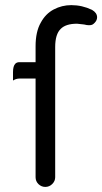

<svg xmlns="http://www.w3.org/2000/svg" viewBox="-20 -737 402 756"><path d="M197.3 -39.1V-551.8Q197.3 -602.1 218.8 -623Q238.8 -643.6 283.2 -643.6H283.7L311 -640.6Q322.3 -637.7 330.1 -637.7Q337.9 -637.7 342.8 -639.6Q348.1 -642.1 353 -647.5Q362.3 -657.2 362.3 -668.9Q362.3 -686.5 342.3 -698.2Q303.2 -716.8 260.7 -716.8Q223.6 -716.8 191.4 -699.7Q159.2 -682.6 140.6 -647.9Q120.1 -612.3 120.1 -554.7V-492.2H56.6Q46.4 -492.2 40.5 -486.3Q31.2 -477.1 31.2 -453.1V-419.9Q43.5 -427.7 56.6 -427.7H120.1V-39.1Q120.1 -23.4 131.3 -12.2Q143.1 -1 158.2 -1Q174.3 -1 185.8 -12.5Q197.3 -23.9 197.3 -39.1Z"/></svg>

Font: YuPearl-Light
Style: Light
Weight: 300
Designer: Max Yao
Foundry: Max-Everyday
Version: Version 1.011; ttfautohint (v1.8.3)